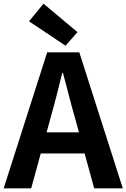

<svg xmlns="http://www.w3.org/2000/svg" viewBox="-24 -1026 689 1046"><path d="M333 -777 398 -851 213 -1006 134 -910ZM-4 0H146L198 -190H437L489 0H645L408 -741H233ZM230 -305 252 -386C274 -463 295 -547 315 -628H319C341 -549 361 -463 384 -386L406 -305Z"/></svg>

Font: Noto Sans CJK TC
Style: Bold
Weight: 700
Designer: Ryoko NISHIZUKA 西塚涼子 (kana, bopomofo & ideographs); Paul D. Hunt (Latin, Greek & Cyrillic); Sandoll Communications 산돌커뮤니
Foundry: Adobe
Version: Version 2.004;hotconv 1.0.118;makeotfexe 2.5.65603